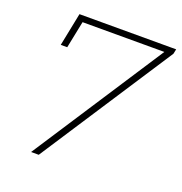

<svg xmlns="http://www.w3.org/2000/svg" viewBox="-127 -810 870 920"><g transform="rotate(20 308.0 -350.0)"><path d="M616 -700 611 -676 170 0H131L567 -669H150L122 -531H89L123 -700Z"/></g></svg>

Font: Montserrat Alternates ExLight
Style: Italic
Weight: 275
Italic angle: -11.3°
Designer: Julieta Ulanovsky
Foundry: Julieta Ulanovsky
Version: Version 7.200